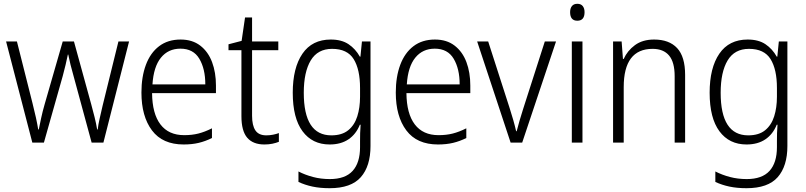

<svg xmlns="http://www.w3.org/2000/svg" viewBox="-20 -750 4242 1010"><path d="M367 -350Q358 -381 351 -409.5Q344 -438 339 -463H337Q332 -438 325 -409Q318 -380 310 -350L211 0H150L12 -532H69L151 -207Q172 -125 181 -69H184Q189 -94 196.5 -129Q204 -164 215 -202L310 -532H369L460 -201Q469 -168 477.5 -134Q486 -100 491 -69H494Q497 -95 504 -125.5Q511 -156 520 -195L603 -532H659L524 0H462Z M930 -542Q992 -542 1033.5 -510Q1075 -478 1095.5 -423.5Q1116 -369 1116 -300V-260H780Q781 -152 824 -95.5Q867 -39 949 -39Q990 -39 1023.5 -47.5Q1057 -56 1095 -75V-24Q1061 -7 1025.5 1.5Q990 10 946 10Q835 10 779.5 -64Q724 -138 724 -263Q724 -346 747.5 -409Q771 -472 817 -507Q863 -542 930 -542ZM929 -494Q865 -494 826.5 -446.5Q788 -399 782 -306H1060Q1060 -388 1028.5 -441Q997 -494 929 -494Z M1381 -38Q1399 -38 1416.5 -41.5Q1434 -45 1447 -50V-4Q1432 2 1413 6Q1394 10 1371 10Q1311 10 1280.5 -25.5Q1250 -61 1250 -139V-486H1182V-517L1251 -535L1269 -658H1306V-532H1444V-486H1306V-141Q1306 -90 1323.5 -64Q1341 -38 1381 -38Z M1720 -542Q1777 -542 1813.5 -517.5Q1850 -493 1873 -452H1876L1884 -532H1929V18Q1929 124 1878 182Q1827 240 1714 240Q1664 240 1624 231.5Q1584 223 1550 207V152Q1585 170 1626.5 181Q1668 192 1715 192Q1796 192 1835 149Q1874 106 1874 24V-8Q1874 -28 1874.5 -49.5Q1875 -71 1877 -94H1873Q1853 -44 1813 -17Q1773 10 1714 10Q1623 10 1571.5 -59.5Q1520 -129 1520 -262Q1520 -393 1571 -467.5Q1622 -542 1720 -542ZM1727 -493Q1651 -493 1614.5 -432Q1578 -371 1578 -262Q1578 -38 1723 -38Q1779 -38 1812 -65Q1845 -92 1859.5 -138Q1874 -184 1874 -241V-287Q1874 -385 1840.5 -439Q1807 -493 1727 -493Z M2268 -542Q2330 -542 2371.5 -510Q2413 -478 2433.5 -423.5Q2454 -369 2454 -300V-260H2118Q2119 -152 2162 -95.5Q2205 -39 2287 -39Q2328 -39 2361.5 -47.5Q2395 -56 2433 -75V-24Q2399 -7 2363.5 1.5Q2328 10 2284 10Q2173 10 2117.5 -64Q2062 -138 2062 -263Q2062 -346 2085.5 -409Q2109 -472 2155 -507Q2201 -542 2268 -542ZM2267 -494Q2203 -494 2164.5 -446.5Q2126 -399 2120 -306H2398Q2398 -388 2366.5 -441Q2335 -494 2267 -494Z M2666 0 2490 -532H2548L2661 -181Q2671 -150 2680 -118.5Q2689 -87 2695 -60H2698Q2704 -84 2713 -115Q2722 -146 2732 -177L2846 -532H2905L2727 0Z M3017 -730Q3036 -730 3045.5 -718Q3055 -706 3055 -686Q3055 -641 3017 -641Q2979 -641 2979 -686Q2979 -706 2988.5 -718Q2998 -730 3017 -730ZM3044 -532V0H2988V-532Z M3421 -542Q3500 -542 3542 -497Q3584 -452 3584 -356V0H3529V-349Q3529 -423 3499.5 -458Q3470 -493 3413 -493Q3261 -493 3261 -292V0H3205V-532H3250L3257 -440H3261Q3280 -483 3320 -512.5Q3360 -542 3421 -542Z M3913 -542Q3970 -542 4006.5 -517.5Q4043 -493 4066 -452H4069L4077 -532H4122V18Q4122 124 4071 182Q4020 240 3907 240Q3857 240 3817 231.5Q3777 223 3743 207V152Q3778 170 3819.5 181Q3861 192 3908 192Q3989 192 4028 149Q4067 106 4067 24V-8Q4067 -28 4067.5 -49.5Q4068 -71 4070 -94H4066Q4046 -44 4006 -17Q3966 10 3907 10Q3816 10 3764.5 -59.5Q3713 -129 3713 -262Q3713 -393 3764 -467.5Q3815 -542 3913 -542ZM3920 -493Q3844 -493 3807.5 -432Q3771 -371 3771 -262Q3771 -38 3916 -38Q3972 -38 4005 -65Q4038 -92 4052.5 -138Q4067 -184 4067 -241V-287Q4067 -385 4033.5 -439Q4000 -493 3920 -493Z"/></svg>

Font: Noto Sans Arabic UI SmCn Lt
Style: Regular
Weight: 300
Width: 4
Designer: Monotype Design Team, Nadine Chahine and Nizar Qandah
Foundry: Monotype Imaging Inc.
Version: Version 2.010; ttfautohint (v1.8.4.7-5d5b)